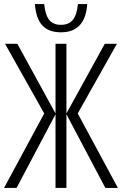

<svg xmlns="http://www.w3.org/2000/svg" viewBox="-22 -931 604 951"><path d="M410 -911H364C357 -841 333 -808 280 -808C230 -808 204 -837 197 -911H151C158 -814 200 -771 280 -771C362 -771 404 -820 410 -911ZM197 -369 -2 0H60L253 -365V0H307V-365L500 0H562L363 -369L557 -714H497L307 -369V-714H253V-369L64 -714H3Z"/></svg>

Font: Noto Sans UI Condensed Light
Style: Regular
Weight: 300
Width: 3
Designer: Monotype Design Team
Foundry: Monotype Imaging Inc.
Version: Version 1.901